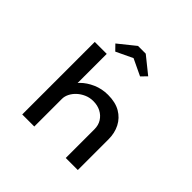

<svg xmlns="http://www.w3.org/2000/svg" viewBox="-223 -1163 1385 1385"><g transform="rotate(45 469.5 -470.0)"><path d="M187 0V-740H309V-387L271 -379Q284 -419 320 -455Q356 -491 409.5 -514.5Q463 -538 525 -538Q601 -538 651.5 -508.5Q702 -479 728 -428Q754 -377 754 -314V0H631V-292Q631 -334 611.5 -365Q592 -396 558.5 -413.5Q525 -431 482 -431Q445 -431 413.5 -417Q382 -403 359 -381.5Q336 -360 323 -334Q310 -308 310 -282V0H249Q221 0 205.5 0Q190 0 187 0ZM341 -795 300 -837 428 -940H507L635 -837L594 -795L453 -862H482Z"/></g></svg>

Font: Lexend Tera Medium
Style: Regular
Weight: 500
Designer: Bonnie Shaver-Troup, Thomas Jockin
Foundry: Lexend
Version: Version 1.007